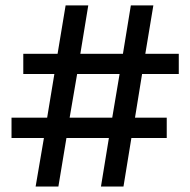

<svg xmlns="http://www.w3.org/2000/svg" viewBox="-20 -680 694 700"><path d="M587.9 -251V-176.8H459L430.2 0H348.1L377 -176.8H222.2L192.9 0H109.9L140.1 -176.8H22V-251H151.9L178.2 -410.2H64.9V-483.9H189.9L219.2 -660.2H301.8L272.9 -483.9H428.2L457 -660.2H539.1L509.8 -483.9H631.8V-410.2H498L472.2 -251ZM233.9 -251H389.2L416 -410.2H261.2Z"/></svg>

Font: Work Sans Medium
Style: Regular
Weight: 500
Designer: Wei Huang
Foundry: Wei Huang
Version: Version 2.012